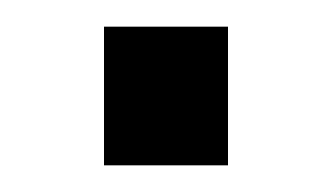

<svg xmlns="http://www.w3.org/2000/svg" viewBox="-20 -124 252 144"><path d="M58 -104V0H151V-104Z"/></svg>

Font: Cheyenne Sans Light
Style: Regular
Weight: 300
Designer: The Public Sans project authors (U.S. Web Design System), Libre Franklin designed by Pablo Impallari and Rodrigo Fuenzal
Foundry: The Cheyenne Sans Project Authors
Version: Version 2.007